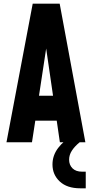

<svg xmlns="http://www.w3.org/2000/svg" viewBox="-20 -770 497 1039"><path d="M15 0 157 -750H303L442 0H304L287 -117H171L153 0ZM191 -252H267L221 -568H239ZM414 249Q343 249 303.5 212.2Q264 175.5 264 120Q264 71 294.8 30.5Q325.5 -10 384 -45H411V0Q383.5 22.5 368.8 45.5Q354 68.5 354 94Q354 122.5 372.2 140.8Q390.5 159 424 159H444V249Z"/></svg>

Font: Mohave Light
Style: Bold
Weight: 700
Version: Version 2.003